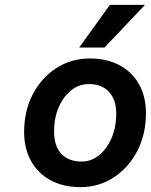

<svg xmlns="http://www.w3.org/2000/svg" viewBox="-20 -755 619 788"><path d="M575 -735 409 -560H305L431 -735ZM79 -213Q79 -300 114.5 -368Q150 -436 211 -475.5Q272 -515 349 -515Q418 -515 470 -487.5Q522 -460 550.5 -409.5Q579 -359 579 -291Q579 -204 543.5 -135.5Q508 -67 447 -27Q386 13 310 13Q240 13 188 -15Q136 -43 107.5 -94Q79 -145 79 -213ZM457 -289Q457 -346 427.5 -378Q398 -410 344 -410Q305 -410 273 -385Q241 -360 221.5 -316Q202 -272 202 -215Q202 -156 231.5 -124Q261 -92 315 -92Q354 -92 386 -117.5Q418 -143 437.5 -187.5Q457 -232 457 -289Z"/></svg>

Font: Overused Grotesk SemiBold
Style: Italic
Weight: 600
Italic angle: -10°
Version: Version 0.003